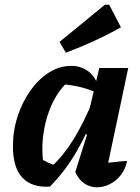

<svg xmlns="http://www.w3.org/2000/svg" viewBox="-20 -788 596 816"><path d="M192 5Q116 10 75.5 -32.5Q35 -75 35 -167Q35 -233 55 -294Q75 -355 109.5 -403.5Q144 -452 188.5 -480Q233 -508 282 -508Q322 -508 351.5 -487.5Q381 -467 395 -429L394 -392Q325 -426 229 -431L274 -445Q244 -420 220 -381Q196 -342 181.5 -295Q167 -248 162 -197.5Q157 -147 164 -97L150 -116Q167 -105 185 -96.5Q203 -88 223 -85L201 -82Q250 -127 293.5 -197.5Q337 -268 377 -366L399 -344Q357 -234 307.5 -147.5Q258 -61 192 5ZM426 -31 402 -92Q430 -95 459.5 -98.5Q489 -102 520 -104Q513 -69 493.5 -44Q474 -19 447 -5.5Q420 8 392 8Q362 8 338 -8.5Q314 -25 300 -57L350 -216L336 -222L402 -499H525ZM260 -564 233 -610 426 -768H444L494 -672Q437 -640 379 -613.5Q321 -587 260 -564Z"/></svg>

Font: Piazzolla Thin ExtraBold
Style: Italic
Weight: 800
Italic angle: -11.3°
Version: Version 2.005